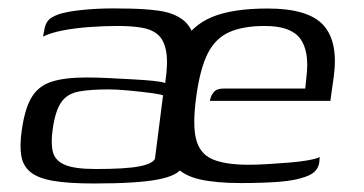

<svg xmlns="http://www.w3.org/2000/svg" viewBox="-20 -424 854 451"><path d="M201 7Q142 7 106 1Q70 -5 52 -19.5Q34 -34 30 -58Q26 -82 31 -117Q38 -168 54 -195Q70 -222 101 -232Q132 -242 183 -242Q208 -242 237.5 -240.5Q267 -239 294 -237.5Q321 -236 341 -234Q361 -232 368 -229Q375 -275 370.5 -302Q366 -329 351.5 -342Q337 -355 313 -359Q289 -363 257 -363Q224 -363 190 -360.5Q156 -358 127.5 -352.5Q99 -347 81 -338L84 -353Q87 -374 101 -382.5Q115 -391 131 -394Q151 -399 188 -402Q225 -405 265 -404Q316 -404 352 -399Q388 -394 409.5 -377.5Q431 -361 438 -328Q445 -295 437 -238L408 -32Q400 -12 351.5 -2.5Q303 7 201 7ZM205 -27Q274 -27 306 -33Q338 -39 344 -51L363 -200Q355 -203 331.5 -206Q308 -209 281 -211.5Q254 -214 235 -214Q192 -214 165 -209Q138 -204 124 -184Q110 -164 104 -122Q99 -89 104 -68Q109 -47 132 -37Q155 -27 205 -27ZM546 6Q488 6 450 -2.5Q412 -11 391.5 -33.5Q371 -56 366 -95.5Q361 -135 370 -196Q381 -273 405.5 -318.5Q430 -364 478 -384Q526 -404 609 -404Q704 -404 739.5 -365Q775 -326 764 -244L756 -187H473Q475 -199 482 -207.5Q489 -216 505 -216H697L700 -245Q707 -304 685 -333.5Q663 -363 602 -363Q551 -363 518.5 -348.5Q486 -334 468 -298.5Q450 -263 441 -197Q432 -132 440.5 -97.5Q449 -63 479 -50Q509 -37 564 -37Q583 -37 608 -38.5Q633 -40 658.5 -42Q684 -44 703.5 -47.5Q723 -51 731 -55L730 -43Q729 -33 722 -24Q715 -15 698 -9Q674 0 636 3Q598 6 546 6Z"/></svg>

Font: Genos
Style: Italic
Weight: 400
Italic angle: -8°
Version: Version 1.010